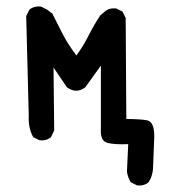

<svg xmlns="http://www.w3.org/2000/svg" viewBox="-20 -437 540 590"><path d="M401.4 132.8 381.8 123Q372.1 107.4 370.1 89.8L374 5.9Q333 7.8 310.1 2Q287.1 -3.9 290 -43.9V-235.4L242.2 -168.9Q214.8 -147.5 185.5 -168.9L144.5 -229.5L146.5 -36.1L136.7 -15.6Q123 -3.9 101.6 -5.9L82 -15.6Q66.4 -43.9 68.4 -81.1L60.5 -387.7L70.3 -407.2Q84 -418.9 105.5 -417L125 -407.2L140.6 -395.5Q156.2 -364.3 172.9 -332Q189.5 -299.8 214.8 -266.6Q236.3 -295.9 252.4 -328.1Q268.6 -360.4 288.1 -389.6L301.8 -401.4Q315.4 -413.1 336.9 -411.1L356.4 -401.4L366.2 -381.8L368.2 -71.3Q409.2 -71.3 431.6 -67.4Q454.1 -63.5 454.1 -17.6L450.2 82Q448.2 105.5 436.5 123Q422.9 134.8 401.4 132.8Z"/></svg>

Font: JasonHandwriting2
Style: Regular
Weight: 400
Version: Version 1.05.10